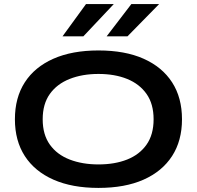

<svg xmlns="http://www.w3.org/2000/svg" viewBox="-20 -907 964 940"><path d="M462 13Q333 13 241.5 -27.5Q150 -68 101.5 -143Q53 -218 53 -323Q53 -429 101.5 -504Q150 -579 241.5 -619.5Q333 -660 462 -660Q592 -660 683 -619.5Q774 -579 822.5 -504Q871 -429 871 -323Q871 -218 822.5 -143Q774 -68 683 -27.5Q592 13 462 13ZM462 -102Q542 -102 602.5 -126Q663 -150 697.5 -199Q732 -248 732 -323Q732 -398 697.5 -447Q663 -496 602.5 -520.5Q542 -545 462 -545Q383 -545 321 -520.5Q259 -496 224 -447Q189 -398 189 -323Q189 -248 224 -199Q259 -150 321 -126Q383 -102 462 -102ZM502 -729 623 -887H759L604 -729ZM286 -729 401 -887H537L388 -729Z"/></svg>

Font: Syne Modified
Style: Bold
Weight: 700
Designer: Lucas Descroix
Foundry: Bonjour Monde
Version: Version 2.200